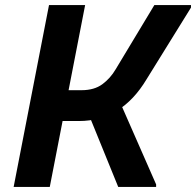

<svg xmlns="http://www.w3.org/2000/svg" viewBox="-20 -740 776 760"><path d="M182 -261 206 -383H303Q353 -383 385 -406.5Q417 -430 438 -466L591 -720H736V-710L560 -426Q461 -261 293 -261ZM34 0 174 -720H317L177 0ZM448 0 330 -290 454 -338 598 -10V0Z"/></svg>

Font: Kufam SemiBold
Style: Italic
Weight: 600
Italic angle: -11°
Designer: Artur Schmal
Foundry: Original Type
Version: Version 1.301; ttfautohint (v1.8.3)